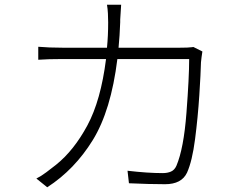

<svg xmlns="http://www.w3.org/2000/svg" viewBox="-20 -787 1040 813"><path d="M799 -588 837 -569Q833 -544 831 -523Q830 -477 824 -384Q818 -291 806 -198Q794 -105 772 -56Q749 -7 679 -7Q612 -7 526 -11L520 -64Q605 -54 669 -54Q689 -54 704 -60.5Q719 -67 727 -85Q758 -158 769.5 -309Q781 -460 781 -537H477Q450 -319 373 -194Q296 -69 180 6L134 -31Q154 -41 176 -57.5Q198 -74 217 -89Q293 -150 350 -256Q407 -362 429 -537H245Q183 -537 142 -534V-589Q188 -585 244 -585H433Q438 -635 438 -692Q438 -709 437 -729.5Q436 -750 433 -767H493Q491 -738 489 -704Q489 -699 489 -693Q487 -636 482 -585H743Q777 -585 791 -587Q795 -588 799 -588Z"/></svg>

Font: LXGW 975 Gothic SC 200W
Style: Regular
Weight: 200
Version: Version 2.01;February 25, 2021